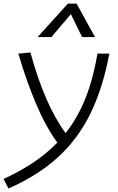

<svg xmlns="http://www.w3.org/2000/svg" viewBox="-47 -815 653 1065"><path d="M0 230.5 -27.3 177.7Q64.9 135.3 138.9 85.7Q212.9 36.1 271 -23.9Q207 -111.8 153.6 -237.8Q100.1 -363.8 54.7 -517.6L121.6 -523.9Q201.7 -232.4 316.9 -76.7Q384.3 -162.1 427.2 -270.5Q470.2 -378.9 493.7 -517.6H559.6Q523.4 -325.2 453.9 -183.8Q384.3 -42.5 273.2 58.3Q162.1 159.2 0 230.5ZM377.9 -794.9 480 -609.4H408.2L346.2 -736.8L238.3 -609.4H161.6L329.6 -794.9Z"/></svg>

Font: Cascadia Code Light
Style: Italic
Weight: 300
Italic angle: -10°
Monospace: yes
Designer: Aaron Bell
Foundry: Saja Typeworks
Version: Version 2404.023; ttfautohint (v1.8.4)